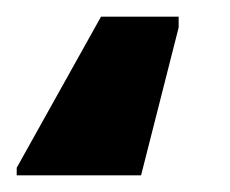

<svg xmlns="http://www.w3.org/2000/svg" viewBox="-40 -50 276 230"><path d="M-20 160V151L81 -30H174V-17L129 160Z"/></svg>

Font: Noto Sans ExtraCondensed
Style: Bold
Weight: 700
Width: 2
Designer: Monotype Design Team
Foundry: Monotype Imaging Inc.
Version: Version 2.013; ttfautohint (v1.8.4.7-5d5b)